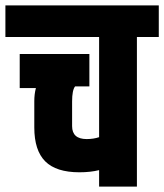

<svg xmlns="http://www.w3.org/2000/svg" viewBox="-60 -691 608 711"><path d="M67 -316Q67 -343 73 -365H13V-491H271V-371H218Q207 -357 207 -315V-224Q207 -176 261 -176Q286 -176 307 -183V-554H-40V-671H528V-554H447V0H307V-61Q275 -53 234 -53Q148 -53 107.5 -93.5Q67 -134 67 -219Z"/></svg>

Font: Khand
Style: Bold
Weight: 700
Designer: Devanagari: Sanchit Sawaria, Jyotish Sonowal; Latin: Satya Rajpurohit
Foundry: Indian Type Foundry
Version: Version 1.101;PS 1.0;hotconv 1.0.78;makeotf.lib2.5.61930; tt